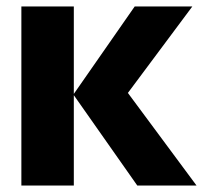

<svg xmlns="http://www.w3.org/2000/svg" viewBox="-20 -573 640 593"><path d="M46 0V-553H208V-283L396 -553H574L375 -286L587 0H404L208 -279V0Z"/></svg>

Font: Noto Sans Mono Extra
Style: Regular
Weight: 800
Designer: Monotype Design Team
Foundry: Monotype Imaging Inc.
Version: Version 1.900